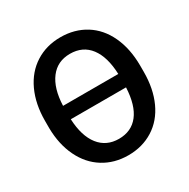

<svg xmlns="http://www.w3.org/2000/svg" viewBox="-164 -871 1013 1029"><g transform="rotate(-30 342.5 -356.0)"><path d="M46.4 0ZM636.2 -336.9Q636.2 -232.4 600.1 -153.6Q564 -74.7 496.8 -32.5Q429.7 9.8 342.3 9.8Q256.3 9.8 189.5 -31.7Q122.6 -73.2 85.2 -150.4Q47.9 -227.5 46.4 -327.6V-373Q46.4 -477.1 83 -556.2Q119.6 -635.3 187 -678Q254.4 -720.7 341.3 -720.7Q428.2 -720.7 495.4 -679Q562.5 -637.2 599.1 -558.8Q635.7 -480.5 636.2 -376.5ZM341.3 -618.2Q263.2 -618.2 218.8 -559.6Q174.3 -501 170.4 -395H512.2Q508.3 -502 464.4 -560.1Q420.4 -618.2 341.3 -618.2ZM342.3 -91.8Q419.9 -91.8 463.6 -147.7Q507.3 -203.6 512.2 -312H170.4Q175.3 -206.1 220.2 -148.9Q265.1 -91.8 342.3 -91.8Z"/></g></svg>

Font: Roboto Medium
Style: Regular
Weight: 500
Designer: Google
Version: Version 2.134; 2016; ttfautohint (v1.6)